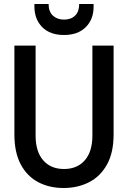

<svg xmlns="http://www.w3.org/2000/svg" viewBox="-20 -928 640 960"><path d="M298 12Q227 12 171.5 -17Q116 -46 84 -105.5Q52 -165 52 -256V-700H158V-250Q158 -170 196 -126.5Q234 -83 300 -83Q366 -83 404 -126.5Q442 -170 442 -250V-700H548V-256Q548 -165 515 -105.5Q482 -46 425.5 -17Q369 12 298 12ZM300 -753Q230 -753 191 -792.5Q152 -832 152 -896V-908H223Q223 -870 244.5 -850Q266 -830 300 -830Q335 -830 355.5 -850Q376 -870 376 -908H448V-895Q448 -831 408.5 -792Q369 -753 300 -753Z"/></svg>

Font: DM Mono Medium
Style: Regular
Weight: 500
Designer: Colophon Foundry
Foundry: Colophon Foundry
Version: Version 1.000; ttfautohint (v1.8.2.53-6de2)